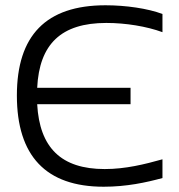

<svg xmlns="http://www.w3.org/2000/svg" viewBox="-20 -699 680 728"><path d="M596 -577V-646C540 -667 457 -679 380 -679C154 -679 44 -564 44 -337C44 -108 154 9 373 9C460 9 534 -7 596 -24V-95C528 -76 456 -58 377 -58C212 -58 130 -139 121 -304H475V-366H121C129 -532 212 -612 383 -612C457 -612 536 -599 596 -577Z"/></svg>

Font: LT Wave Alt Light
Style: Regular
Weight: 300
Designer: Daniel Lyons
Version: Version 2.5 (Glyphs App)